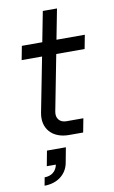

<svg xmlns="http://www.w3.org/2000/svg" viewBox="-98 -711 593 1000"><g transform="rotate(-10 198.5 -211.0)"><path d="M225 0H300L314 -73H224C189 -73 169 -98 176 -133L233 -427H383L397 -500H247L278 -660H203L172 -500H64L50 -427H158L102 -140C86 -58 137 0 225 0ZM62 195 54 238C121 238 172 200 183 140L198 60H98L83 140H131C124 175 98 195 62 195Z"/></g></svg>

Font: Uncut Sans
Style: Italic
Weight: 400
Italic angle: -11°
Designer: Kasper Nordkvist
Foundry: UNCUT.wtf
Version: Version 1.304;Glyphs 3.2 (3246)